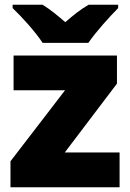

<svg xmlns="http://www.w3.org/2000/svg" viewBox="-20 -837 547 806"><path d="M159 -657H351C382 -703 442 -769 476 -803V-817H352C317 -797 289 -774 254 -744C219 -774 194 -795 159 -817H33V-803C71 -767 129 -703 159 -657ZM482 -51V-197H252L471 -486V-604H37V-458H253L24 -160V-51Z"/></svg>

Font: Noto Sans Tamil UI Black
Style: Regular
Weight: 900
Designer: Jelle Bosma - Monotype Design Team
Foundry: Monotype Imaging Inc.
Version: Version 2.004